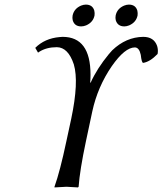

<svg xmlns="http://www.w3.org/2000/svg" viewBox="-20 -820 713 843"><path d="M487.8 -752Q494.1 -782.2 524.9 -795.4Q536.1 -799.8 545.9 -799.8Q575.2 -799.8 583 -773.4Q585.4 -762.7 584 -752Q577.6 -721.7 546.9 -708.5Q535.6 -704.1 525.9 -704.1Q496.6 -704.1 488.3 -731Q485.8 -741.2 487.8 -752ZM298.8 -752Q305.2 -782.2 335.9 -795.4Q347.2 -799.8 356.9 -799.8Q386.2 -799.8 394 -773.4Q396.5 -762.7 395 -752Q388.7 -721.7 357.9 -708.5Q346.7 -704.1 336.4 -704.1Q307.1 -704.1 299.3 -731Q296.9 -741.2 298.8 -752ZM271.5 -200.2 293 -299.8Q326.7 -460 304.2 -537.1Q279.3 -612.3 229.5 -612.8Q183.6 -612.8 151.9 -592.3Q148.9 -590.3 147 -588.9L134.8 -609.9Q176.3 -651.4 241.2 -657.2Q248.5 -657.7 254.9 -658.2Q377.4 -658.2 377.4 -492.2Q377.4 -474.6 376 -457H377.9Q405.8 -519 458 -582.5Q465.8 -591.8 472.7 -599.1Q533.2 -657.2 608.9 -658.2Q655.8 -658.2 669.9 -618.2Q675.3 -600.6 671.9 -583Q638.2 -548.3 608.4 -543.9Q601.6 -545.4 598.1 -579.1Q591.3 -611.3 572.3 -611.8Q528.3 -611.8 470.7 -529.3Q408.7 -439 385.3 -331.1L357.4 -200.2Q330.1 -71.3 325.2 0L322.3 2.9Q320.3 2.9 272 0L219.2 2.9V0Q243.7 -68.4 271.5 -200.2Z"/></svg>

Font: Linux Biolinum Slanted O
Style: Slanted
Weight: 400
Designer: Philipp H. Poll
Foundry: Philipp H. Poll
Version: Version 1.0.4